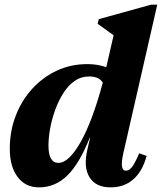

<svg xmlns="http://www.w3.org/2000/svg" viewBox="-20 -785 692 820"><path d="M146 15.2Q88.8 15.2 55.3 -29.2Q21.8 -73.6 21.8 -149.6Q21.8 -225.4 47.3 -291.1Q72.8 -356.8 117.9 -406.1Q163 -455.4 222.9 -483.3Q282.8 -511.2 352.4 -511.2Q407.4 -511.2 452.5 -490.4Q497.6 -469.6 521.4 -432.8L434.8 -358.4Q434.8 -410.6 417.5 -434.5Q400.2 -458.4 361.4 -458.4Q325.8 -458.4 297.8 -438.5Q269.8 -418.6 249.2 -385.3Q228.6 -352 214.6 -312.6Q200.6 -273.2 193.8 -234.3Q187 -195.4 187 -163.2Q187 -89.4 229.4 -89.4Q252.4 -89.4 276.3 -112.5Q300.2 -135.6 324.6 -178.8Q349 -222 372.3 -283.9Q395.6 -345.8 416.8 -424.2L472.4 -396.2L462.2 -197.2H363.4Q319.2 -86 267.5 -35.4Q215.8 15.2 146 15.2ZM452.2 15.2Q389.4 15.2 362.7 -27.4Q336 -70 352.6 -143.6L479.4 -696.4L500.2 -609.2L397 -683.4L401.8 -703.2L625 -765H651.6L506.4 -129.4Q498.2 -91.8 501.1 -73.9Q504 -56 517.6 -56Q532 -56 544.4 -72.4Q556.8 -88.8 574.4 -130.2L606.2 -119.2Q588.8 -54 549.7 -19.4Q510.6 15.2 452.2 15.2Z"/></svg>

Font: Platypi Light
Style: Italic
Weight: 300
Italic angle: -13°
Designer: David Sargent
Foundry: Bolt Cutter Type
Version: Version 1.200